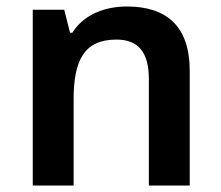

<svg xmlns="http://www.w3.org/2000/svg" viewBox="-20 -665 682 592"><path d="M371 -645C303 -645 238 -620 203 -564H196L178 -635H81V-93H207V-358C207 -477 238 -543 339 -543C408 -543 439 -502 439 -421V-93H565V-446C565 -586 492 -645 371 -645Z"/></svg>

Font: Noto Sans Kannada UI SemiBold
Style: Regular
Weight: 600
Designer: Jelle Bosma - Monotype Design Team
Foundry: Monotype Imaging Inc.
Version: Version 2.005